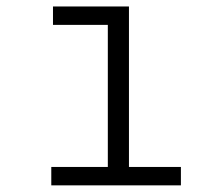

<svg xmlns="http://www.w3.org/2000/svg" viewBox="-20 -558 655 578"><path d="M368.2 -538.5V-55.4H524.6V0H134.4V-55.4H304.6V-483.1H139.5V-538.5Z"/></svg>

Font: Fira Code Light
Style: Regular
Weight: 300
Monospace: yes
Designer: Carrois Corporate, Edenspiekermann AG, Nikita Prokopov
Foundry: Carrois Corporate, Edenspiekermann AG, Nikita Prokopov
Version: Version 6.000; ttfautohint (v1.8.2) -l 8 -r 50 -G 200 -x 14 